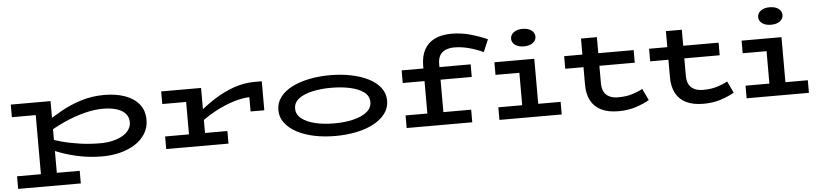

<svg xmlns="http://www.w3.org/2000/svg" viewBox="-51 -1039 6672 1563"><g transform="rotate(-5 3285.5 -257.5)"><path d="M751 14Q655 14 571.5 -2.5Q488 -19 419.5 -43.5Q351 -68 299 -92V-179Q355 -155 427.5 -135.5Q500 -116 579.5 -105Q659 -94 735 -94Q793 -93 841.5 -104.5Q890 -116 924 -135.5Q958 -155 977 -183Q996 -211 996 -243Q996 -285 971 -313.5Q946 -342 899.5 -357Q853 -372 785 -372Q715 -372 633.5 -351Q552 -330 465.5 -291Q379 -252 294 -196V-286Q371 -339 451.5 -384Q532 -429 620.5 -456Q709 -483 808 -483Q902 -483 975.5 -457Q1049 -431 1091 -379.5Q1133 -328 1133 -251Q1133 -189 1102.5 -139.5Q1072 -90 1019.5 -56Q967 -22 898 -4Q829 14 751 14ZM43 218V115H555V218ZM238 190V-471H368V190ZM43 -368V-471H358V-368Z M1537 -162V-245Q1614 -315 1696.5 -368.5Q1779 -422 1864 -452Q1949 -482 2034 -482H2095V-245H1983V-362Q1923 -360 1850.5 -337.5Q1778 -315 1698 -272Q1618 -229 1537 -162ZM1272 0V-103H1781V0ZM1467 -33V-471H1598V-33ZM1272 -368V-471H1589V-368Z M2653 14Q2563 14 2483 -2.5Q2403 -19 2341.5 -51.5Q2280 -84 2244.5 -130.5Q2209 -177 2209 -236Q2209 -296 2244.5 -342.5Q2280 -389 2341.5 -420Q2403 -451 2483 -467Q2563 -483 2653 -483Q2742 -483 2822 -467Q2902 -451 2964 -420Q3026 -389 3062 -342.5Q3098 -296 3098 -236Q3098 -177 3063 -130.5Q3028 -84 2967 -51.5Q2906 -19 2825.5 -2.5Q2745 14 2653 14ZM2653 -89Q2738 -89 2808 -105.5Q2878 -122 2919.5 -155Q2961 -188 2961 -236Q2961 -286 2919.5 -317.5Q2878 -349 2808 -364.5Q2738 -380 2653 -380Q2569 -380 2499 -364.5Q2429 -349 2387.5 -317.5Q2346 -286 2346 -236Q2346 -188 2387.5 -155Q2429 -122 2499 -105.5Q2569 -89 2653 -89Z M3415 -54V-494Q3415 -571 3444 -624.5Q3473 -678 3529 -705.5Q3585 -733 3667 -733Q3747 -733 3822.5 -711.5Q3898 -690 3959 -662L3916 -561Q3861 -587 3799.5 -603.5Q3738 -620 3681 -620Q3637 -620 3606.5 -606Q3576 -592 3561 -565Q3546 -538 3546 -498V-54ZM3237 0V-103H3773V0ZM3237 -368V-471H3801V-368ZM4190 -33V-471H4321V-33ZM3995 0V-103H4504V0ZM3995 -368V-471H4286V-368ZM4246 -579Q4201 -579 4174 -599Q4147 -619 4147 -649Q4147 -681 4174 -701.5Q4201 -722 4246 -722Q4293 -722 4319.5 -701.5Q4346 -681 4346 -650Q4346 -620 4319.5 -599.5Q4293 -579 4246 -579Z M4967 14Q4885 14 4828.5 -13Q4772 -40 4743 -93.5Q4714 -147 4714 -225V-602H4844V-226Q4844 -184 4858.5 -156Q4873 -128 4902.5 -113.5Q4932 -99 4975 -99Q5038 -99 5087.5 -114Q5137 -129 5175 -150L5220 -55Q5174 -28 5110 -7Q5046 14 4967 14ZM4565 -368V-471H5133V-368Z M5661 14Q5579 14 5522.5 -13Q5466 -40 5437 -93.5Q5408 -147 5408 -225V-602H5538V-226Q5538 -184 5552.5 -156Q5567 -128 5596.5 -113.5Q5626 -99 5669 -99Q5732 -99 5781.5 -114Q5831 -129 5869 -150L5914 -55Q5868 -28 5804 -7Q5740 14 5661 14ZM5259 -368V-471H5827V-368Z M6210 -33V-471H6341V-33ZM6015 0V-103H6524V0ZM6015 -368V-471H6306V-368ZM6265 -579Q6220 -579 6193 -599Q6166 -619 6166 -649Q6166 -681 6193 -701.5Q6220 -722 6265 -722Q6312 -722 6338.5 -701.5Q6365 -681 6365 -650Q6365 -620 6338.5 -599.5Q6312 -579 6265 -579Z"/></g></svg>

Font: BioRhyme Expanded SemiBold
Style: Regular
Weight: 600
Width: 7
Designer: Aoife Mooney
Foundry: Aoife Mooney Type
Version: Version 1.600;gftools[0.9.33]